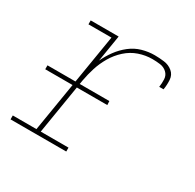

<svg xmlns="http://www.w3.org/2000/svg" viewBox="-123 -673 822 809"><g transform="rotate(30 288.0 -269.0)"><path d="M20 0H291V-19H156L201 -294Q207 -327 217 -358.5Q227 -390 244.5 -420Q262 -450 288 -473.5Q314 -497 346 -508Q378 -519 411 -519Q430 -519 449 -516.5Q468 -514 481.5 -501.5Q495 -489 496 -470Q497 -451 494 -432H515Q519 -455 517.5 -479Q516 -503 498.5 -517.5Q481 -532 457.5 -535Q434 -538 411 -538Q381 -538 351 -529.5Q321 -521 295.5 -501Q270 -481 251 -455Q232 -429 219 -401L240 -530H104V-511H216L135 -19H20ZM41 -256H343L342 -275H41Z"/></g></svg>

Font: Iosevka Sparkle Thin Oblique
Style: Regular
Weight: 100
Italic angle: -9°
Designer: Belleve Invis
Foundry: Belleve Invis
Version: Version 4.5.0; ttfautohint (v1.8.3)